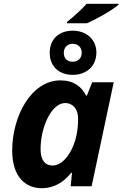

<svg xmlns="http://www.w3.org/2000/svg" viewBox="-20 -978 642 1008"><path d="M332 -863V-856H437C484 -877 562 -919 602 -953V-958H435C409 -929 364 -888 332 -863ZM362 -585C432 -585 486 -629 486 -702C486 -773 431 -817 362 -817C290 -817 241 -773 241 -701C241 -629 290 -585 362 -585ZM362 -654C331 -654 315 -672 315 -701C315 -730 335 -748 362 -748C389 -748 409 -730 409 -701C409 -672 389 -654 362 -654ZM198 10C267 10 315 -23 354 -71H358L351 0H461L577 -546H464L436 -476H432C408 -524 366 -556 297 -556C143 -556 44 -366 44 -188C44 -44 119 10 198 10ZM256 -109C216 -109 193 -138 193 -195C193 -310 250 -437 322 -437C364 -437 390 -403 390 -357C390 -326 388 -301 383 -275C367 -190 316 -109 256 -109Z"/></svg>

Font: Noto Sans
Style: Bold Italic
Weight: 700
Italic angle: -12°
Designer: Monotype Design Team
Foundry: Monotype Imaging Inc.
Version: Version 2.013